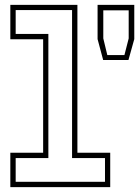

<svg xmlns="http://www.w3.org/2000/svg" viewBox="-20 -770 572 790"><path d="M22.5 0V-141.5H157.5V-608.5H22.5V-750H298.5V-141.5H433.5V0ZM44.5 -22H412V-119.5H276.5V-728.5H44.5V-630.5H179V-119.5H44.5ZM404.5 -523 381.5 -609V-750H532.5V-609L508.5 -523ZM421.5 -543.5H492L509.5 -612V-727.5H405V-612Z"/></svg>

Font: Tourney ExtraLight
Style: Regular
Weight: 250
Designer: Tyler Finck
Foundry: Etcetera Type Co
Version: Version 1.015